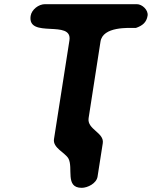

<svg xmlns="http://www.w3.org/2000/svg" viewBox="-20 -727 728 921"><path d="M127 -651C110 -539 329 -636 313 -533L239 -60C232 -18 292 5 308 33C333 78 290 174 372 174C400 174 443 153 448 120L473 -40C481 -91 397 -106 405 -160L462 -527C473 -601 597 -593 632 -593C664 -604 683 -620 688 -652C692 -678 663 -707 636 -707H196C165 -707 132 -681 127 -651Z"/></svg>

Font: Asimov Print
Style: Regular
Weight: 500
Designer: Google
Version: Version 2.000980: 2014